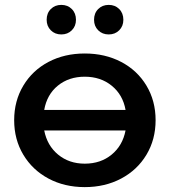

<svg xmlns="http://www.w3.org/2000/svg" viewBox="-20 -759 695 786"><path d="M617 -267Q617 -188 579.5 -125.5Q542 -63 476 -28Q410 7 327 7Q244 7 178.5 -28Q113 -63 75.5 -125.5Q38 -188 38 -267Q38 -346 75.5 -408.5Q113 -471 178.5 -505.5Q244 -540 327 -540Q410 -540 476 -505.5Q542 -471 579.5 -408.5Q617 -346 617 -267ZM161 -309H494Q483 -371 437.5 -408Q392 -445 327 -445Q262 -445 217 -408.5Q172 -372 161 -309ZM494 -225H161Q173 -163 218 -126Q263 -89 327 -89Q392 -89 437 -126Q482 -163 494 -225ZM171 -678Q171 -705 188 -722Q205 -739 231 -739Q257 -739 274 -722Q291 -705 291 -678Q291 -652 274 -635Q257 -618 231 -618Q205 -618 188 -635Q171 -652 171 -678ZM365 -678Q365 -705 382 -722Q399 -739 425 -739Q451 -739 468 -722Q485 -705 485 -678Q485 -652 468 -635Q451 -618 425 -618Q399 -618 382 -635Q365 -652 365 -678Z"/></svg>

Font: mBank SemiBold
Style: Regular
Weight: 600
Designer: Julieta Ulanovsky
Foundry: Julieta Ulanovsky
Version: Version 7.200